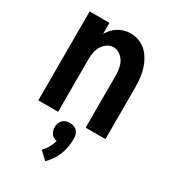

<svg xmlns="http://www.w3.org/2000/svg" viewBox="-192 -637 884 991"><g transform="rotate(30 250.0 -142.0)"><path d="M238 254 193 212Q225 179 237 134Q228 133 220 129Q206 122 199 107.5Q192 93 192 77.5Q192 62 199 47.5Q206 33 220 26Q234 19 250 19Q266 19 280 26Q294 33 301 47.5Q308 62 308 79Q308 186 238 254ZM50 0V-530H168V-464Q175 -476 183 -486Q203 -511 231.5 -524.5Q260 -538 292 -538Q323 -538 351.5 -524.5Q380 -511 399.5 -486Q419 -461 430 -432Q441 -403 445.5 -372Q450 -341 450 -310V0H332V-310Q332 -337 325.5 -364Q319 -391 298 -411.5Q277 -432 250 -432Q223 -432 202 -411.5Q181 -391 174 -364Q168 -339 168 -314V0Z"/></g></svg>

Font: Iosevka SS01
Style: Bold
Weight: 700
Monospace: yes
Designer: Belleve Invis
Foundry: Belleve Invis
Version: 2.3.3; ttfautohint (v1.8.3)